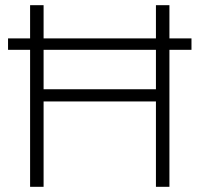

<svg xmlns="http://www.w3.org/2000/svg" viewBox="-20 -720 769 740"><path d="M96 0V-528H11V-572H96V-700H148V-572H581V-700H633V-572H718V-528H633V0H581V-329H148V0ZM148 -376H581V-528H148Z"/></svg>

Font: Red Hat Text Light
Style: Regular
Weight: 300
Designer: Pentagram, MCKL
Foundry: Pentagram, MCKL
Version: Version 1.023; ttfautohint (v1.8.3)